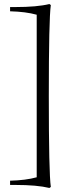

<svg xmlns="http://www.w3.org/2000/svg" viewBox="-20 -724 366 952"><path d="M56 -689Q164 -689 225 -704L232 -699Q222 -630 222 -248Q222 134 232 203L225 208Q164 193 56 193Q43 193 30 193V172Q108 170 162 155V-651Q108 -666 30 -668V-689Q43 -689 56 -689Z"/></svg>

Font: Almendra SC
Style: Regular
Weight: 400
Designer: Ana Sanfelippo
Foundry: Ana Sanfelippo
Version: Version 1.002